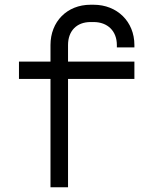

<svg xmlns="http://www.w3.org/2000/svg" viewBox="-20 -790 640 810"><path d="M547 -530H267V-600C267 -659 303 -697 362 -697H375C434 -697 473 -659 473 -600V-590H547V-600C547 -699 474 -770 375 -770H362C263 -770 193 -699 193 -600V-530H60V-457H193V0H267V-457H547Z"/></svg>

Font: Fliege Mono Light
Style: Regular
Weight: 300
Version: Version 0.020;Glyphs 3.3 (3306)